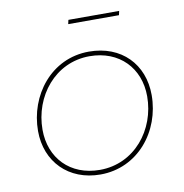

<svg xmlns="http://www.w3.org/2000/svg" viewBox="-77 -748 792 827"><g transform="rotate(-10 318.5 -335.0)"><path d="M297 5C461 5 573 -135 573 -294C573 -429 481 -525 339 -525C173 -525 64 -381 64 -226C64 -91 158 5 297 5ZM298 -15C168 -15 84 -104 84 -228C84 -374 187 -505 338 -505C468 -505 553 -416 553 -292C553 -146 450 -15 298 -15ZM272 -657H494L498 -675H276Z"/></g></svg>

Font: Fixel Display 20240404 Thin
Style: Italic
Weight: 100
Italic angle: -10°
Designer: AlfaBravo + MacPaw
Foundry: Kyrylo Tkachov, Marchela Mozhyna, Serhii Makarenko, Maria Weinstein, Zakhar Kryvoshyya
Version: Version 1.211;Glyphs 3.2 (3225)